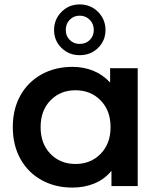

<svg xmlns="http://www.w3.org/2000/svg" viewBox="-20 -843 726 870"><path d="M604 -534V0H485V-69Q454 -31 408.5 -12Q363 7 308 7Q230 7 168.5 -27Q107 -61 72.5 -123Q38 -185 38 -267Q38 -349 72.5 -410.5Q107 -472 168.5 -506Q230 -540 308 -540Q360 -540 403.5 -522Q447 -504 479 -469V-534ZM481 -267Q481 -342 436 -388Q391 -434 322 -434Q253 -434 208.5 -388Q164 -342 164 -267Q164 -192 208.5 -146Q253 -100 322 -100Q391 -100 436 -146Q481 -192 481 -267ZM225 -707Q225 -755 258.5 -789Q292 -823 341 -823Q391 -823 424.5 -789Q458 -755 458 -707Q458 -659 424.5 -626Q391 -593 341 -593Q292 -593 258.5 -626Q225 -659 225 -707ZM405 -707Q405 -735 386.5 -753.5Q368 -772 341 -772Q314 -772 296 -753.5Q278 -735 278 -707Q278 -680 296 -662Q314 -644 341 -644Q369 -644 387 -662Q405 -680 405 -707Z"/></svg>

Font: Montserrat Alternates SemiBold
Style: Regular
Weight: 600
Designer: Julieta Ulanovsky
Foundry: Julieta Ulanovsky
Version: Version 7.200